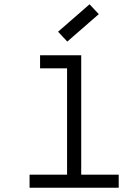

<svg xmlns="http://www.w3.org/2000/svg" viewBox="-20 -876 640 896"><path d="M293 0V-599L334 -557H167V-618H359V0ZM118 0V-61H534V0ZM294 -682 251 -728 398 -856 441 -810Z"/></svg>

Font: Victor Mono Light
Style: Regular
Weight: 300
Monospace: yes
Designer: Rune Bjørnerås
Version: Version 1.561;gftools[0.9.30]